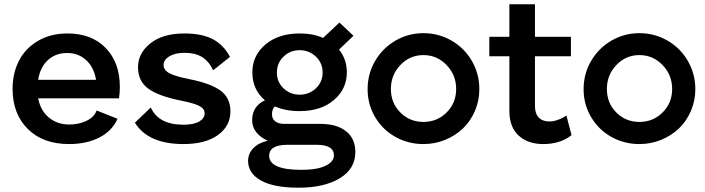

<svg xmlns="http://www.w3.org/2000/svg" viewBox="-20 -667 3313 902"><path d="M304.2 9.8Q181.6 9.8 110.4 -61.3Q39.1 -132.3 39.1 -250Q39.1 -322.3 68.6 -380.6Q98.1 -439 157.5 -474.4Q216.8 -509.8 296.9 -509.8Q410.6 -509.8 476.8 -441.4Q543 -373 543 -258.8Q543 -231.4 539.1 -205.1H159.2Q170.9 -146 210.7 -114Q250.5 -82 304.2 -82Q350.6 -82 386.7 -99.6Q422.9 -117.2 434.1 -147.9L532.2 -108.9Q506.8 -51.8 446.8 -21Q386.7 9.8 304.2 9.8ZM159.2 -292H431.2Q421.9 -350.1 385.3 -384Q348.6 -418 295.9 -418Q241.2 -418 205.1 -384.8Q168.9 -351.6 159.2 -292Z M841.8 9.8Q675.8 9.8 613.8 -90.8L688.5 -162.1Q724.6 -81.1 841.8 -81.1Q889.6 -81.1 915.5 -95.9Q941.4 -110.8 941.4 -134.8Q941.4 -156.2 916.5 -169.2Q891.6 -182.1 832.5 -193.8Q724.6 -215.3 676.5 -250.7Q628.4 -286.1 628.4 -351.1Q628.4 -417 686.5 -463.4Q744.6 -509.8 846.7 -509.8Q928.2 -509.8 979.2 -483.2Q1030.3 -456.5 1060.5 -399.9L981.4 -336.9Q961.4 -379.4 929 -399.2Q896.5 -418.9 847.7 -418.9Q803.2 -418.9 775.9 -402.6Q748.5 -386.2 748.5 -361.8Q748.5 -337.4 775.9 -323Q803.2 -308.6 865.7 -295.9Q967.3 -276.4 1014.9 -242.2Q1062.5 -208 1062.5 -144Q1062.5 -75.2 1003.9 -32.7Q945.3 9.8 841.8 9.8Z M1574.7 -561 1640.6 -499 1572.8 -434.1Q1609.4 -388.7 1609.4 -327.1Q1609.4 -249 1548.6 -197Q1487.8 -145 1387.7 -145Q1321.3 -145 1271.5 -167Q1257.8 -154.8 1257.8 -129.9Q1257.8 -108.4 1273.4 -96.7Q1289.1 -85 1316.4 -85H1484.4Q1562.5 -85 1606 -50.3Q1649.4 -15.6 1649.4 46.9Q1649.4 126.5 1575.9 170.7Q1502.4 214.8 1383.8 214.8Q1265.1 214.8 1205.3 180.7Q1145.5 146.5 1145.5 88.9Q1145.5 55.2 1169.4 29.8Q1193.4 4.4 1237.8 -5.9Q1204.6 -20.5 1184.6 -44.9Q1164.6 -69.3 1164.6 -102.1Q1164.6 -168 1224.6 -195.8Q1165.5 -246.1 1165.5 -327.1Q1165.5 -405.8 1226.8 -457.8Q1288.1 -509.8 1387.7 -509.8Q1452.1 -509.8 1497.6 -488.8ZM1244.6 64.9Q1244.6 130.9 1396.5 130.9Q1469.7 130.9 1509.3 111.8Q1548.8 92.8 1548.8 63Q1548.8 13.2 1466.8 13.2H1331.5Q1244.6 13.2 1244.6 64.9ZM1280.8 -326.2Q1280.8 -281.7 1312 -252Q1343.3 -222.2 1387.7 -222.2Q1432.1 -222.2 1463.9 -252Q1495.6 -281.7 1495.6 -326.2Q1495.6 -371.1 1463.9 -401.1Q1432.1 -431.2 1387.7 -431.2Q1343.3 -431.2 1312 -401.1Q1280.8 -371.1 1280.8 -326.2Z M1707 -248Q1707 -320.3 1742.4 -380.9Q1777.8 -441.4 1838.1 -476.3Q1898.4 -511.2 1969.2 -511.2Q2040.5 -511.2 2101.1 -476.3Q2161.6 -441.4 2196.8 -380.9Q2231.9 -320.3 2231.9 -248Q2231.9 -193.8 2211.2 -145.8Q2190.4 -97.7 2155 -63.7Q2119.6 -29.8 2071.3 -10Q2022.9 9.8 1969.2 9.8Q1897.9 9.8 1837.9 -23.7Q1777.8 -57.1 1742.4 -116.7Q1707 -176.3 1707 -248ZM1816.4 -249Q1816.4 -183.1 1860.6 -138.7Q1904.8 -94.2 1969.2 -94.2Q2033.7 -94.2 2078.4 -138.9Q2123 -183.6 2123 -249Q2123 -314.5 2078.1 -361.3Q2033.2 -408.2 1969.2 -408.2Q1905.3 -408.2 1860.8 -361.3Q1816.4 -314.5 1816.4 -249Z M2493.2 -168.9Q2493.2 -133.3 2511.2 -114.7Q2529.3 -96.2 2562 -96.2Q2577.1 -96.2 2593.8 -101.6Q2610.4 -106.9 2617.7 -110.8Q2625 -114.7 2641.1 -124L2665 -32.2Q2612.8 9.8 2531.7 9.8Q2460.4 9.8 2416.7 -30Q2373 -69.8 2373 -146V-402.8H2278.8V-494.1H2373V-647H2493.2V-494.1H2662.1V-402.8H2493.2Z M2721.7 -248Q2721.7 -320.3 2757.1 -380.9Q2792.5 -441.4 2852.8 -476.3Q2913.1 -511.2 2983.9 -511.2Q3055.2 -511.2 3115.7 -476.3Q3176.3 -441.4 3211.4 -380.9Q3246.6 -320.3 3246.6 -248Q3246.6 -193.8 3225.8 -145.8Q3205.1 -97.7 3169.7 -63.7Q3134.3 -29.8 3085.9 -10Q3037.6 9.8 2983.9 9.8Q2912.6 9.8 2852.5 -23.7Q2792.5 -57.1 2757.1 -116.7Q2721.7 -176.3 2721.7 -248ZM2831.1 -249Q2831.1 -183.1 2875.2 -138.7Q2919.4 -94.2 2983.9 -94.2Q3048.3 -94.2 3093 -138.9Q3137.7 -183.6 3137.7 -249Q3137.7 -314.5 3092.8 -361.3Q3047.9 -408.2 2983.9 -408.2Q2919.9 -408.2 2875.5 -361.3Q2831.1 -314.5 2831.1 -249Z"/></svg>

Font: Human Sans Medium
Style: Regular
Weight: 500
Designer: Tim Radville
Foundry: Continuum
Version: Version 1.000;FEAKit 1.0